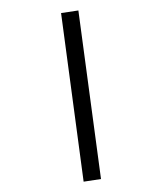

<svg xmlns="http://www.w3.org/2000/svg" viewBox="-227 -885 910 1079"><g transform="rotate(-30 228.0 -345.0)"><path d="M92.5 115 0.5 79 364.5 -805 456 -769Z"/></g></svg>

Font: Geologica Roman
Style: Regular
Weight: 400
Designer: Sindre Bremnes, Frode Helland
Foundry: Monokrom Skriftforlag AS
Version: Version 1.010;gftools[0.9.28]